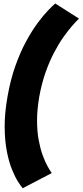

<svg xmlns="http://www.w3.org/2000/svg" viewBox="-20 -796 460 1070"><path d="M106.5 253 268.5 168.5Q258.5 155 244.8 130.2Q231 105.5 217.8 69Q204.5 32.5 195.5 -15.8Q186.5 -64 186.5 -124.5Q186.5 -185 199 -258.5Q212.5 -332 234.2 -393.5Q256 -455 282 -504.2Q308 -553.5 334.5 -590.8Q361 -628 383.5 -653.5Q406 -679 420 -692.5L288 -776.5Q273.5 -764.5 247.2 -737.2Q221 -710 189.2 -667Q157.5 -624 125.2 -564.8Q93 -505.5 65.8 -429Q38.5 -352.5 22 -258.5Q5.5 -164.5 6 -88.8Q6.5 -13 17.8 45.5Q29 104 45.8 146Q62.5 188 79.2 214.5Q96 241 106.5 253Z"/></svg>

Font: Anybody UltraCondensed Thin ExtraBold
Style: Italic
Weight: 800
Italic angle: -10°
Version: Version 1.111